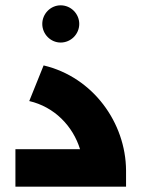

<svg xmlns="http://www.w3.org/2000/svg" viewBox="-20 -702 531 722"><path d="M208 -542C247 -542 278 -574 278 -612C278 -650 247 -682 208 -682C170 -682 139 -650 139 -612C139 -574 170 -542 208 -542ZM90 -322C185 -300 254 -228 281 -141H38V0H454V-61C453 -240 330 -412 144 -456Z"/></svg>

Font: UULA Sans
Style: Bold
Weight: 700
Designer: Mohamed Gaber, Laura Garcia Mut
Foundry: Kief Type Foundry
Version: Version 3.006;hotconv 1.0.109;makeotfexe 2.5.65596